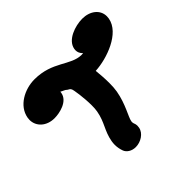

<svg xmlns="http://www.w3.org/2000/svg" viewBox="-182 -854 1038 1038"><g transform="rotate(-45 337.0 -335.0)"><path d="M434.2 -598.6C433.6 -595 433.2 -591.4 433.2 -587.9C433.2 -573.8 438.5 -560.3 451.6 -548.2C447.4 -547.8 441.4 -547.3 439.7 -547.2C356 -547.6 302.9 -634.1 165.4 -634.1C89.7 -634.1 6.3 -590.6 -7.2 -514.1C-8.2 -508.4 -8.7 -502.9 -8.7 -497.4C-8.7 -447.2 32.9 -408.3 93.8 -408.3C133.7 -408.3 206.4 -424.5 216 -478.8C216.3 -480.7 216.8 -481.6 216.8 -487.8L242.9 -474.9C259.1 -459.6 261.9 -466.9 269.8 -452.5C274.5 -444 285.2 -372.4 285.2 -315.4C285.2 -299.1 284.3 -283.9 282.1 -271.8C269.5 -200.2 236.2 -170.8 224.2 -102.7C222.6 -93.7 221.9 -85.1 221.9 -76.7C221.9 -57.2 225.8 -39.4 231.7 -23.6C239.4 -3.9 262.5 12.7 294.1 12.7C332.3 12.7 374 -12.7 380.5 -49.6C381.5 -55 381.9 -59.5 381.9 -63.3C381.9 -79.9 374.8 -84.7 374.8 -97C374.8 -99 374.9 -101.1 375.4 -103.6C380.4 -132.3 419 -189.8 433.5 -272.3C436.7 -290.2 437.9 -311.6 437.9 -333.5C437.9 -369 434.8 -405.9 432.1 -432.1C522.3 -436.5 665.3 -487 682 -581.6C683 -587.3 683.5 -592.8 683.5 -598.1C683.5 -649.5 638.1 -683.2 579.9 -683.2C524.9 -683.2 444.4 -656.2 434.2 -598.6Z"/></g></svg>

Font: TudorRose
Style: BoldOblique
Weight: 500
Version: Version 001.000